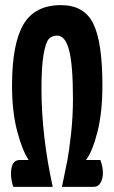

<svg xmlns="http://www.w3.org/2000/svg" viewBox="-20 -730 446 750"><path d="M222 0Q236 -67 243 -103Q250 -139 257.5 -207Q265 -275 265 -343Q265 -476 250 -533.5Q235 -591 203 -591Q182 -591 170 -577Q158 -563 150 -516Q142 -469 142 -383Q142 -201 186 0H32Q23 -25 23 -51Q23 -105 57 -105H92Q67 -142 47 -218Q27 -294 27 -395Q27 -559 71.5 -634.5Q116 -710 218 -710Q309 -710 344.5 -637.5Q380 -565 380 -397Q380 -290 360.5 -214Q341 -138 316 -105H372Q382 -79 382 -53Q382 -33 373 -16.5Q364 0 345 0Z"/></svg>

Font: Yanone Kaffeesatz Bold
Style: Regular
Weight: 700
Designer: Yanone (Cyrillic: Daniel Pouzeot)
Foundry: Yanone
Version: Version 1.003;PS 001.003;hotconv 1.0.88;makeotf.lib2.5.64775